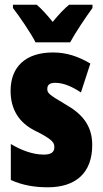

<svg xmlns="http://www.w3.org/2000/svg" viewBox="-20 -786 436 816"><path d="M131 -606H278C299 -645 345 -714 373 -752V-766H274C254 -750 231 -726 204 -693C178 -725 156 -749 136 -766H35V-752C61 -719 114 -641 131 -606ZM372 -170C372 -255 326 -304 259 -342C188 -384 181 -390 181 -408C181 -426 192 -434 215 -434C253 -434 291 -415 324 -393L364 -516C311 -547 262 -563 205 -563C90 -563 25 -503 25 -400C25 -322 60 -265 128 -231C205 -193 211 -179 211 -161C211 -138 196 -129 166 -129C116 -129 66 -150 26 -174V-21C77 2 129 10 183 10C302 10 372 -51 372 -170Z"/></svg>

Font: Noto Sans Oriya ExtCond Blk
Style: Regular
Weight: 900
Width: 2
Designer: Amélie Bonet and Sol Matas
Foundry: Google LLC
Version: Version 2.006